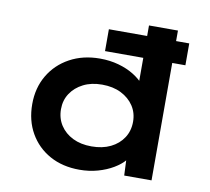

<svg xmlns="http://www.w3.org/2000/svg" viewBox="-82 -832 1023 934"><g transform="rotate(10 429.5 -365.0)"><path d="M391 -580V-688H788V-580ZM368 10Q284 10 221 -25Q158 -60 122.5 -122Q87 -184 87 -265Q87 -345 123.5 -407Q160 -469 225 -504.5Q290 -540 374 -540Q423 -540 466 -528Q509 -516 542 -495.5Q575 -475 594.5 -451Q614 -427 616 -402L580 -395V-740H723V0H588L582 -135L610 -127Q608 -102 588 -78Q568 -54 534.5 -34Q501 -14 458.5 -2Q416 10 368 10ZM406 -112Q460 -112 500 -131.5Q540 -151 562.5 -185.5Q585 -220 585 -265Q585 -309 562.5 -343Q540 -377 500 -397Q460 -417 406 -417Q353 -417 313.5 -397Q274 -377 251.5 -343Q229 -309 229 -265Q229 -220 251.5 -185.5Q274 -151 313.5 -131.5Q353 -112 406 -112Z"/></g></svg>

Font: Lexend Mega SemiBold
Style: Regular
Weight: 600
Designer: Bonnie Shaver-Troup, Thomas Jockin
Foundry: Lexend
Version: Version 1.007